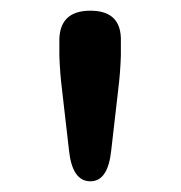

<svg xmlns="http://www.w3.org/2000/svg" viewBox="-20 -793 338 359"><path d="M149 -454Q115 -454 109 -512L96 -625Q92 -657 91 -689V-713Q89 -773 149 -773Q208 -773 206 -715V-689Q205 -657 201 -625L188 -512Q182 -454 149 -454Z"/></svg>

Font: Resource Han Rounded TW Medium
Style: Regular
Weight: 500
Designer: Cyano Hao (round all glyphs); Ryoko NISHIZUKA 西塚涼子 (kana, bopomofo & ideographs); Paul D. Hunt (Latin, Greek & Cyrillic)
Foundry: Cyano Hao
Version: 0.990